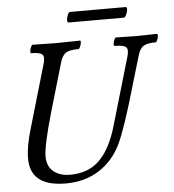

<svg xmlns="http://www.w3.org/2000/svg" viewBox="-56 -862 842 927"><g transform="rotate(-5 365.0 -398.5)"><path d="M305.2 -759.8Q299.8 -761.7 300.3 -772.9Q300.8 -784.2 306.2 -797.1Q311.5 -810.1 316.9 -810.1H588.9Q594.2 -808.1 593.3 -796.9Q592.3 -785.6 586.2 -772.7Q580.1 -759.8 574.2 -759.8ZM226.1 13.2Q54.2 13.2 54.2 -122.1Q54.2 -182.1 80.1 -267.1L168.9 -571.8Q178.7 -605 167 -616.5Q155.3 -627.9 112.8 -627.9Q109.4 -629.4 110.1 -638.2Q110.8 -647 115.5 -657.5Q120.1 -668 124 -668Q200.2 -666 238.8 -666Q277.8 -666 354 -668Q357.9 -666.5 356.9 -657.7Q356 -648.9 351.3 -638.4Q346.7 -627.9 342.8 -627.9Q300.3 -627.9 282 -616.5Q263.7 -605 253.9 -571.8L184.1 -333Q139.2 -176.8 139.2 -125Q139.2 -77.1 169.9 -52Q200.7 -26.9 250 -26.9Q339.4 -26.9 393.6 -81.1Q447.8 -135.3 479 -243.2L575.2 -571.8Q585 -605.5 573 -616.7Q561 -627.9 517.1 -627.9Q513.2 -629.4 514.2 -638.2Q515.1 -647 519.5 -657.5Q523.9 -668 527.8 -668Q594.2 -666 627.9 -666Q660.6 -666 727.1 -668Q731 -666.5 730.2 -657.7Q729.5 -648.9 725.1 -638.4Q720.7 -627.9 716.8 -627.9Q675.8 -627.9 657.7 -616.5Q639.6 -605 629.9 -571.8L587.9 -430.2Q529.3 -226.1 494.1 -152.8Q455.6 -73.7 386.7 -30.3Q317.9 13.2 226.1 13.2Z"/></g></svg>

Font: Junicode SmCond Medium
Style: Italic
Weight: 500
Width: 4
Italic angle: -11°
Designer: Peter S. Baker
Version: Version 2.206